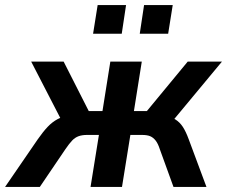

<svg xmlns="http://www.w3.org/2000/svg" viewBox="-59 -737 895 757"><path d="M-39 0 90 -188Q111 -218 129 -237Q147 -256 168.5 -267.5Q190 -279 219 -283L192 -246L64 -494H192L291 -299H345L376 -494H500L469 -299H520L681 -494H816L610 -246L587 -282Q615 -277 632.5 -266Q650 -255 662 -236.5Q674 -218 685 -188L755 0H625L571 -149Q564 -171 554.5 -183Q545 -195 533 -200Q521 -205 501 -205H455L422 0H298L331 -205H284Q265 -205 251 -200Q237 -195 225.5 -183Q214 -171 199 -149L98 0ZM492 -604 509 -717H622L604 -604ZM308 -604 326 -717H438L421 -604Z"/></svg>

Font: Nunito Sans 10pt SemiCondensed
Style: Bold Italic
Weight: 700
Width: 4
Italic angle: -9°
Designer: Vernon Adams
Foundry: Vernon Adams
Version: Version 3.101;gftools[0.9.27]